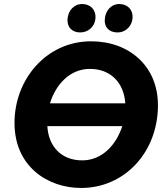

<svg xmlns="http://www.w3.org/2000/svg" viewBox="-20 -919 824 953"><path d="M383 14C597 14 764 -162 764 -397C764 -590 622 -714 432 -714C211 -714 52 -526 52 -309C52 -94 215 14 383 14ZM388 -123C288 -123 221 -188 215 -293H587C557 -200 487 -123 388 -123ZM376 -758C416 -757 452 -785 454 -832C456 -870 429 -898 390 -899C349 -900 317 -868 315 -821C314 -784 337 -759 376 -758ZM561 -758C609 -757 637 -796 638 -832C640 -870 614 -898 574 -899C534 -900 502 -868 500 -821C498 -784 521 -759 561 -758ZM228 -406C257 -501 328 -577 426 -577C530 -577 595 -508 602 -406Z"/></svg>

Font: Fixel Display
Style: Bold Italic
Weight: 700
Italic angle: -10°
Designer: AlfaBravo + MacPaw
Foundry: Kyrylo Tkachov, Marchela Mozhyna, Serhii Makarenko, Maria Weinstein, Zakhar Kryvoshyya
Version: Version 1.210;Glyphs 3.2 (3217)